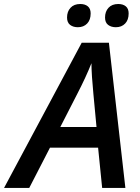

<svg xmlns="http://www.w3.org/2000/svg" viewBox="-79 -925 690 945"><path d="M403.8 -198.2H167L64.9 0H-59.1L323.2 -714.8H457L538.1 0H423.8ZM396 -299.8Q376.5 -502.9 373.8 -545.7Q371.1 -588.4 371.1 -613.8Q344.2 -545.9 301.8 -463.9L217.8 -299.8ZM251 -838.9Q251 -868.2 268.1 -886.7Q285.2 -905.3 315.9 -905.3Q339.4 -905.3 353.3 -893.8Q367.2 -882.3 367.2 -858.9Q367.2 -827.1 349.9 -809.1Q332.5 -791 304.2 -791Q281.2 -791 266.1 -802.5Q251 -814 251 -838.9ZM438 -838.9Q438 -868.2 455.1 -886.7Q472.2 -905.3 502.9 -905.3Q526.4 -905.3 540.3 -893.8Q554.2 -882.3 554.2 -858.9Q554.2 -827.1 536.9 -809.1Q519.5 -791 491.2 -791Q468.3 -791 453.1 -802.5Q438 -814 438 -838.9Z"/></svg>

Font: Open Sans Semibold
Style: Italic
Weight: 600
Italic angle: -12°
Foundry: Ascender Corporation
Version: Version 1.10